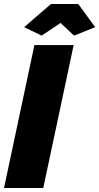

<svg xmlns="http://www.w3.org/2000/svg" viewBox="-23 -934 493 954"><path d="M148 -710H343L192 0H-3ZM97 -799 230 -914H366L450 -799L345 -757L278 -820L184 -757Z"/></svg>

Font: Raleway Thin Black
Style: Italic
Weight: 900
Italic angle: -12°
Version: Version 4.026